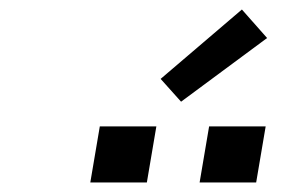

<svg xmlns="http://www.w3.org/2000/svg" viewBox="-20 -995 640 404"><path d="M400 -611 420 -729H539L519 -611ZM170 -611 190 -729H309L289 -611ZM361 -781 318 -829 489 -975 542 -915Z"/></svg>

Font: Iosevka SS04 Extended
Style: Italic
Weight: 400
Width: 7
Italic angle: -9°
Monospace: yes
Designer: Belleve Invis
Foundry: Belleve Invis
Version: Version 19.0.0; ttfautohint (v1.8.4)